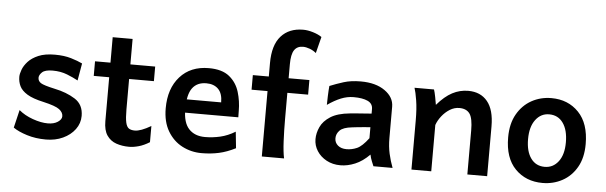

<svg xmlns="http://www.w3.org/2000/svg" viewBox="-43 -730 2766 877"><g transform="rotate(5 1340.0 -292.0)"><path d="M188.5 8.8Q140.6 8.8 100.8 -3.7Q61 -16.1 37.6 -32.7L57.1 -114.7Q83.5 -92.3 121.3 -78.9Q159.2 -65.4 190.4 -65.4Q218.3 -65.4 236.1 -77.1Q253.9 -88.9 253.9 -103.5Q253.9 -121.1 236.1 -134.8Q218.3 -148.4 162.6 -161.1Q113.3 -171.9 87.4 -187.7Q61.5 -203.6 52 -223.4Q42.5 -243.2 42.5 -266.1Q42.5 -279.3 49.6 -298.6Q56.6 -317.9 73.7 -336.7Q90.8 -355.5 120.6 -368.2Q150.4 -380.9 195.8 -380.9Q238.8 -380.9 270.5 -371.3Q302.2 -361.8 322.8 -351.6L309.1 -272.5Q289.1 -283.7 259 -295.7Q229 -307.6 191.9 -307.6Q157.2 -307.6 143.8 -294.9Q130.4 -282.2 130.4 -269.5Q130.4 -254.4 143.8 -245.6Q157.2 -236.8 208.5 -225.6Q263.2 -214.4 302.5 -189.5Q341.8 -164.6 341.8 -112.8Q341.8 -78.6 321.3 -51Q300.8 -23.4 266.1 -7.3Q231.4 8.8 188.5 8.8Z M569.8 8.8Q537.6 8.8 510.7 -0.5Q483.9 -9.8 467.8 -33.2Q451.7 -56.6 451.7 -98.6V-483.4H543V-160.2Q543 -120.1 547.6 -100.1Q552.2 -80.1 562.5 -73.7Q572.8 -67.4 589.4 -67.4Q616.2 -67.4 663.1 -94.7V-20.5Q637.2 -4.4 613.3 2.2Q589.4 8.8 569.8 8.8ZM380.9 -299.8V-366.7H656.7V-299.8Z M901.9 8.8Q854 8.8 812.7 -12.7Q771.5 -34.2 746.3 -76.7Q721.2 -119.1 721.2 -181.2Q721.2 -272 769.8 -326.4Q818.4 -380.9 901.9 -380.9Q962.9 -380.9 996.1 -353.8Q1029.3 -326.7 1042 -284.7Q1054.7 -242.7 1054.7 -198.7Q1054.7 -193.4 1054.9 -183.6Q1055.2 -173.8 1055.2 -168.9H776.9V-230H971.2Q971.2 -271 951.2 -291Q931.2 -311 896.5 -311Q854 -311 832.3 -281.5Q810.5 -252 810.5 -184.6Q810.5 -123 837.2 -94.5Q863.8 -65.9 911.1 -65.9Q946.8 -65.9 981.2 -74Q1015.6 -82 1049.3 -102.5L1057.1 -27.3Q1017.6 -7.3 981 0.7Q944.3 8.8 901.9 8.8Z M1177.7 0V-428.2Q1177.7 -510.7 1214.4 -552Q1251 -593.3 1315.9 -593.3Q1336.9 -593.3 1361.1 -585.9Q1385.3 -578.6 1401.4 -567.4L1382.3 -492.2Q1369.6 -502.9 1352.8 -509.3Q1335.9 -515.6 1321.8 -515.6Q1294.9 -515.6 1281.7 -495.8Q1268.6 -476.1 1268.6 -430.7V-180.7Q1268.6 -127.4 1271 -78.1Q1273.4 -28.8 1279.8 0ZM1104.5 -299.8V-366.7H1363.8V-299.8Z M1538.6 8.8Q1502.9 8.8 1474.9 -6.3Q1446.8 -21.5 1430.9 -46.4Q1415 -71.3 1415 -100.6Q1415 -128.4 1428 -156.5Q1440.9 -184.6 1472.9 -205.1Q1504.9 -225.6 1561.5 -231Q1573.7 -232.4 1594.2 -233.9Q1614.7 -235.4 1633.5 -236.8Q1652.3 -238.3 1660.2 -238.8V-259.8Q1660.2 -284.7 1636.7 -295.7Q1613.3 -306.6 1572.3 -306.6Q1543 -306.6 1514.2 -294.9Q1485.4 -283.2 1453.1 -260.7Q1453.1 -272.9 1454.1 -300.8Q1455.1 -328.6 1457 -347.7Q1486.8 -359.9 1520.3 -370.4Q1553.7 -380.9 1598.6 -380.9Q1667.5 -380.9 1709.2 -351.3Q1751 -321.8 1751 -278.3V-135.3Q1751 -95.7 1758.3 -63.2Q1765.6 -30.8 1777.3 0H1689.5Q1686 -8.3 1680.4 -22Q1674.8 -35.6 1671.4 -51.8Q1639.6 -19.5 1605.5 -5.4Q1571.3 8.8 1538.6 8.8ZM1560.1 -66.9Q1584.5 -66.9 1607.9 -77.1Q1631.3 -87.4 1660.2 -126V-176.3Q1651.9 -175.8 1636.2 -174.6Q1620.6 -173.3 1604 -171.6Q1587.4 -169.9 1577.1 -168.5Q1536.1 -164.1 1520.8 -148.4Q1505.4 -132.8 1505.4 -112.3Q1505.4 -92.3 1520.3 -79.6Q1535.2 -66.9 1560.1 -66.9Z M1863.8 0Q1863.8 0 1863.8 -24.4Q1863.8 -48.8 1863.8 -85.7Q1863.8 -122.6 1863.8 -160.4Q1863.8 -198.2 1863.8 -225.1Q1863.8 -278.8 1857.7 -316.7Q1851.6 -354.5 1845.2 -373.5H1934.6Q1938.5 -362.3 1942.9 -339.6Q1947.3 -316.9 1949.2 -304.2Q1983.9 -344.7 2018.3 -362.8Q2052.7 -380.9 2091.3 -380.9Q2147.9 -380.9 2179.4 -342.5Q2210.9 -304.2 2210.9 -228.5Q2210.9 -210.4 2210.9 -181.9Q2210.9 -153.3 2210.9 -122.1Q2210.9 -90.8 2210.9 -63Q2210.9 -35.2 2210.9 -17.6Q2210.9 0 2210.9 0H2120.1Q2120.1 0 2120.1 -23.7Q2120.1 -47.4 2120.1 -81.8Q2120.1 -116.2 2120.1 -149.2Q2120.1 -182.1 2120.1 -201.2Q2120.1 -257.8 2105 -278.6Q2089.8 -299.3 2057.6 -299.3Q2034.7 -299.3 2013.9 -286.4Q1993.2 -273.4 1977.5 -253.4Q1961.9 -233.4 1954.6 -212.4V0Z M2465.3 8.8Q2388.7 8.8 2339.8 -41Q2291 -90.8 2291 -185.1Q2291 -248 2315.9 -291.7Q2340.8 -335.4 2382.1 -358.2Q2423.3 -380.9 2472.7 -380.9Q2549.3 -380.9 2597.9 -330.3Q2646.5 -279.8 2646.5 -185.1Q2646.5 -122.1 2621.6 -78.9Q2596.7 -35.6 2555.4 -13.4Q2514.2 8.8 2465.3 8.8ZM2468.8 -65.4Q2507.3 -65.4 2531.5 -97.2Q2555.7 -128.9 2555.7 -185.1Q2555.7 -241.7 2532.7 -273.9Q2509.8 -306.2 2468.8 -306.2Q2430.7 -306.2 2406.5 -273.9Q2382.3 -241.7 2382.3 -185.1Q2382.3 -128.9 2405.3 -97.2Q2428.2 -65.4 2468.8 -65.4Z"/></g></svg>

Font: Harmattan SemiBold
Style: Regular
Weight: 600
Designer: George W. Nuss III and SIL International
Foundry: SIL International
Version: Version 4.000